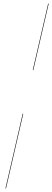

<svg xmlns="http://www.w3.org/2000/svg" viewBox="-20 -800 292 1070"><path d="M10.5 250 106.5 -166H109.5L13.5 250ZM162.5 -409 248.5 -780H251.5L165.5 -409Z"/></svg>

Font: Bodoni Moda 72pt SemiBold
Style: Italic
Weight: 600
Italic angle: -13°
Designer: Owen Earl
Foundry: indestructible type
Version: Version 2.004